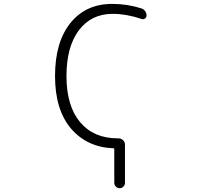

<svg xmlns="http://www.w3.org/2000/svg" viewBox="-20 -784 1040 1000"><path d="M743.2 -703.1Q743.2 -693.4 734.9 -687.5Q726.6 -681.6 716.8 -685.5Q637.7 -711.9 567.4 -711.9Q455.1 -711.9 390.6 -626Q326.2 -540 326.2 -387.7Q326.2 -232.4 397 -147.9Q467.8 -63.5 592.8 -63.5Q594.7 -63.5 596.7 -63.5Q610.4 -63.5 620.6 -54.2Q630.9 -44.9 630.9 -31.2V168Q630.9 179.7 622.6 188Q614.3 196.3 603 196.3Q591.8 196.3 583.5 188Q575.2 179.7 575.2 168V-7.8Q575.2 -11.7 571.3 -11.7Q434.6 -16.6 350.6 -113.3Q266.6 -211.9 266.6 -387.7Q266.6 -564.5 346.7 -664.1Q426.8 -763.7 564.5 -763.7Q643.6 -763.7 716.8 -740.2Q728.5 -736.3 735.8 -726.1Q743.2 -715.8 743.2 -703.1Z"/></svg>

Font: Gen Jyuu Gothic L Monospace Light
Style: Regular
Weight: 300
Designer: [Source Han Sans]
Ryoko NISHIZUKA  (kana & ideographs); Paul D. Hunt (Latin, Greek & Cyrillic); Wenlong ZHANG  (bopomofo
Version: Version 1.002.20150607